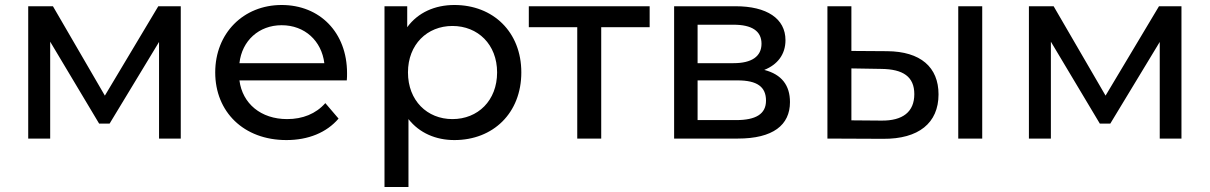

<svg xmlns="http://www.w3.org/2000/svg" viewBox="-20 -555 4846 769"><path d="M614 -530 400 -172 192 -530H93V0H181V-388L377 -60H419L617 -387V0H704V-530Z M1370 -262C1370 -425 1261 -535 1108 -535C955 -535 842 -422 842 -265C842 -107 956 6 1127 6C1215 6 1288 -24 1336 -80L1283 -142C1245 -99 1192 -78 1130 -78C1025 -78 951 -140 939 -233H1369C1370 -242 1370 -254 1370 -262ZM1108 -454C1201 -454 1268 -391 1279 -302H939C949 -392 1017 -454 1108 -454Z M1800 -535C1722 -535 1654 -505 1611 -446V-530H1520V194H1616V-78C1660 -22 1726 6 1800 6C1955 6 2068 -102 2068 -265C2068 -427 1955 -535 1800 -535ZM1792 -78C1691 -78 1614 -152 1614 -265C1614 -377 1691 -451 1792 -451C1894 -451 1971 -377 1971 -265C1971 -152 1894 -78 1792 -78Z M2582 -530H2098V-446H2292V0H2388V-446H2582Z M3041 -275C3094 -296 3126 -337 3126 -394C3126 -481 3051 -530 2926 -530H2680V0H2935C3076 0 3144 -54 3144 -146C3144 -213 3111 -257 3041 -275ZM2774 -456H2918C2991 -456 3030 -431 3030 -380C3030 -329 2991 -302 2918 -302H2774ZM2928 -74H2774V-233H2934C3013 -233 3048 -207 3048 -152C3048 -98 3007 -74 2928 -74Z M3533 -350 3390 -351V-530H3294V0L3517 1C3659 2 3739 -62 3739 -177C3739 -286 3667 -349 3533 -350ZM3818 0H3914V-530H3818ZM3510 -72 3390 -73V-281L3510 -279C3597 -278 3642 -248 3642 -178C3642 -107 3596 -71 3510 -72Z M4622 -530 4408 -172 4200 -530H4101V0H4189V-388L4385 -60H4427L4625 -387V0H4712V-530Z"/></svg>

Font: AWKNG-Font Medium
Style: Regular
Weight: 500
Designer: Awakening Church
Foundry: Awakening Church
Version: Version 1.700;PS 001.700;hotconv 1.0.88;makeotf.lib2.5.64775